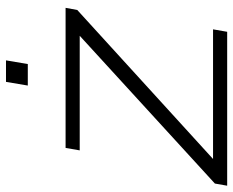

<svg xmlns="http://www.w3.org/2000/svg" viewBox="-94 -672 760 625"><g transform="rotate(-90 285.5 -360.0)"><path d="M-7 0 0 -40 481 -480H108L116 -526H572L565 -488L80 -46H502L494 0ZM319 -649 331 -720H401L389 -649Z"/></g></svg>

Font: Archivo Expanded Thin
Style: Italic
Weight: 250
Width: 7
Italic angle: -10°
Designer: Hector Gatti
Foundry: Omnibus-Type
Version: Version 2.001